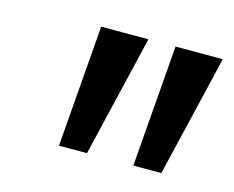

<svg xmlns="http://www.w3.org/2000/svg" viewBox="-53 -778 517 424"><g transform="rotate(15 205.0 -566.0)"><path d="M110 -427 132 -705H240L174 -427ZM280 -427 302 -705H410L344 -427Z"/></g></svg>

Font: Nunito Sans 7pt SemiCondensed Medium
Style: Italic
Weight: 500
Width: 4
Italic angle: -9°
Designer: Vernon Adams
Foundry: Vernon Adams
Version: Version 3.101;gftools[0.9.27]